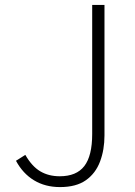

<svg xmlns="http://www.w3.org/2000/svg" viewBox="-20 -748 550 781"><path d="M224 13Q164 13 118.5 -14.5Q73 -42 45 -94L83 -118Q110 -71 144 -51Q178 -31 223 -31Q291 -31 323 -72.5Q355 -114 355 -203V-728H405V-197Q405 -139 387 -91Q369 -43 329.5 -15Q290 13 224 13Z"/></svg>

Font: Noto Sans SC Thin ExtraLight
Style: Regular
Weight: 250
Version: Version 2.004-H2;hotconv 1.0.118;makeotfexe 2.5.65603